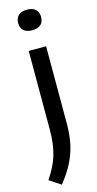

<svg xmlns="http://www.w3.org/2000/svg" viewBox="-167 -811 548 1083"><g transform="rotate(-15 107.0 -270.0)"><path d="M-17 188.5Q27.5 124 46 62.2Q64.5 0.5 64.5 -85.5V-544H166V-91.5Q166 6 139.2 80.5Q112.5 155 50 233ZM47.5 -711Q47.5 -739.5 64.5 -755.5Q81.5 -771.5 114.5 -771.5Q147.5 -771.5 164.5 -755.5Q181.5 -739.5 181.5 -711Q181.5 -682.5 164.5 -667Q147.5 -651.5 114.5 -651.5Q81.5 -651.5 64.5 -667Q47.5 -682.5 47.5 -711Z"/></g></svg>

Font: Encode Sans Semi Condensed Medium
Style: Regular
Weight: 500
Width: 4
Designer: Multiple Designers
Foundry: Impallari Type
Version: Version 2.000